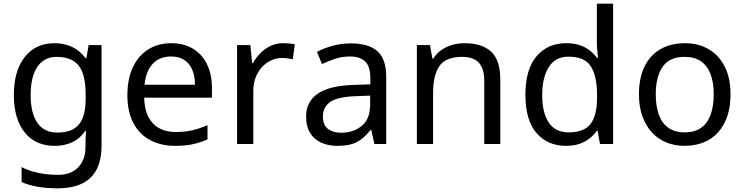

<svg xmlns="http://www.w3.org/2000/svg" viewBox="-20 -780 4031 1040"><path d="M275 -546Q328 -546 370.5 -526Q413 -506 443 -465H448L460 -536H530V9Q530 85 504 136.5Q478 188 425 214Q372 240 290 240Q232 240 183.5 231.5Q135 223 97 206V125Q135 145 186 156Q237 167 295 167Q364 167 403.5 126.5Q443 86 443 16V-5Q443 -17 444 -39.5Q445 -62 446 -71H442Q414 -30 372.5 -10Q331 10 276 10Q172 10 113.5 -63Q55 -136 55 -267Q55 -395 113.5 -470.5Q172 -546 275 -546ZM287 -472Q242 -472 210.5 -448Q179 -424 162.5 -378Q146 -332 146 -266Q146 -167 182.5 -114.5Q219 -62 289 -62Q330 -62 359 -72.5Q388 -83 407 -105.5Q426 -128 435 -163Q444 -198 444 -246V-267Q444 -340 427.5 -385Q411 -430 376 -451Q341 -472 287 -472Z M907 -546Q976 -546 1025.5 -516Q1075 -486 1101.5 -431.5Q1128 -377 1128 -304V-251H761Q763 -160 807.5 -112.5Q852 -65 932 -65Q983 -65 1022.5 -74.5Q1062 -84 1104 -102V-25Q1063 -7 1023 1.5Q983 10 928 10Q852 10 793.5 -21Q735 -52 702.5 -113.5Q670 -175 670 -264Q670 -352 699.5 -415Q729 -478 782.5 -512Q836 -546 907 -546ZM906 -474Q843 -474 806.5 -433.5Q770 -393 763 -321H1036Q1036 -367 1022 -401Q1008 -435 979.5 -454.5Q951 -474 906 -474Z M1514 -546Q1529 -546 1546.5 -544.5Q1564 -543 1577 -540L1566 -459Q1553 -462 1537.5 -464Q1522 -466 1508 -466Q1477 -466 1449 -453Q1421 -440 1399 -416.5Q1377 -393 1364.5 -360Q1352 -327 1352 -286V0H1264V-536H1336L1346 -438H1350Q1367 -468 1391 -492.5Q1415 -517 1446 -531.5Q1477 -546 1514 -546Z M1880 -545Q1978 -545 2025 -502Q2072 -459 2072 -365V0H2008L1991 -76H1987Q1964 -47 1939.5 -27.5Q1915 -8 1883.5 1Q1852 10 1807 10Q1759 10 1720.5 -7Q1682 -24 1660 -59.5Q1638 -95 1638 -149Q1638 -229 1701 -272.5Q1764 -316 1895 -320L1986 -323V-355Q1986 -422 1957 -448Q1928 -474 1875 -474Q1833 -474 1795 -461.5Q1757 -449 1724 -433L1697 -499Q1732 -518 1780 -531.5Q1828 -545 1880 -545ZM1906 -259Q1806 -255 1767.5 -227Q1729 -199 1729 -148Q1729 -103 1756.5 -82Q1784 -61 1827 -61Q1895 -61 1940 -98.5Q1985 -136 1985 -214V-262Z M2496 -546Q2592 -546 2641 -499.5Q2690 -453 2690 -349V0H2603V-343Q2603 -408 2574 -440Q2545 -472 2483 -472Q2394 -472 2360 -422Q2326 -372 2326 -278V0H2238V-536H2309L2322 -463H2327Q2345 -491 2371.5 -509.5Q2398 -528 2430 -537Q2462 -546 2496 -546Z M3046 10Q2946 10 2886 -59.5Q2826 -129 2826 -267Q2826 -405 2886.5 -475.5Q2947 -546 3047 -546Q3089 -546 3120 -535.5Q3151 -525 3174 -507Q3197 -489 3213 -467H3219Q3218 -480 3215.5 -505.5Q3213 -531 3213 -546V-760H3301V0H3230L3217 -72H3213Q3197 -49 3174 -30.5Q3151 -12 3119.5 -1Q3088 10 3046 10ZM3060 -63Q3145 -63 3179.5 -109.5Q3214 -156 3214 -250V-266Q3214 -366 3181 -419.5Q3148 -473 3059 -473Q2988 -473 2952.5 -416.5Q2917 -360 2917 -265Q2917 -169 2952.5 -116Q2988 -63 3060 -63Z M3937 -269Q3937 -202 3919.5 -150.5Q3902 -99 3869.5 -63Q3837 -27 3790.5 -8.5Q3744 10 3687 10Q3634 10 3589 -8.5Q3544 -27 3511 -63Q3478 -99 3459.5 -150.5Q3441 -202 3441 -269Q3441 -358 3471 -419.5Q3501 -481 3557 -513.5Q3613 -546 3690 -546Q3763 -546 3818.5 -513.5Q3874 -481 3905.5 -419.5Q3937 -358 3937 -269ZM3532 -269Q3532 -206 3548.5 -159.5Q3565 -113 3600 -88Q3635 -63 3689 -63Q3743 -63 3778 -88Q3813 -113 3829.5 -159.5Q3846 -206 3846 -269Q3846 -333 3829 -378Q3812 -423 3777.5 -447.5Q3743 -472 3688 -472Q3606 -472 3569 -418Q3532 -364 3532 -269Z"/></svg>

Font: Noto Sans Armenian
Style: Regular
Weight: 400
Designer: Monotype Design Team
Foundry: Monotype Imaging Inc.
Version: Version 2.007